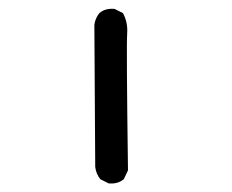

<svg xmlns="http://www.w3.org/2000/svg" viewBox="-20 -424 540 446"><path d="M232.4 2 212.9 -7.8Q203.1 -20.5 201.2 -36.1L199.2 -366.2Q201.2 -381.8 210.9 -393.6Q224.6 -405.3 246.1 -403.3L265.6 -393.6Q277.3 -372.1 275.4 -345.7Q273.4 -319.3 277.3 -28.3L267.6 -7.8Q253.9 3.9 232.4 2Z"/></svg>

Font: NaikaiFont
Style: Regular-Lite
Weight: 400
Version: Version 1.67